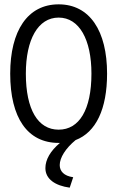

<svg xmlns="http://www.w3.org/2000/svg" viewBox="-20 -647 540 884"><path d="M250 11C252 11 254 11 256 11C212 48 189 88 189 127C189 178 235 208 301 217L317 169C274 163 255 141 255 113C255 79 282 36 328 -2C422 -38 473 -145 473 -308C473 -505 393 -627 250 -627C107 -627 27 -505 27 -308C27 -104 107 11 250 11ZM250 -50C155 -50 99 -142 99 -308C99 -465 155 -566 250 -566C345 -566 401 -465 401 -308C401 -142 345 -50 250 -50Z"/></svg>

Font: Inconsolata Thin
Style: Regular
Weight: 100
Monospace: yes
Designer: Raph Levien, Cyreal, Brenton Simpson
Foundry: Raph Levien, Cyreal, Google
Version: Version 3.100